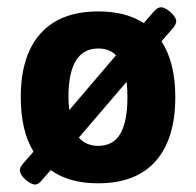

<svg xmlns="http://www.w3.org/2000/svg" viewBox="-20 -492 534 523"><path d="M118.2 -28.8 93.8 -1Q85 10.7 75.7 10.7Q68.8 10.7 58.8 4.4Q48.8 -2 41.5 -11.2Q34.2 -20.5 34.2 -28.3Q34.2 -36.1 42.5 -45.9L71.3 -79.1Q36.6 -135.3 36.6 -227.5Q36.6 -340.8 90.6 -400.9Q144.5 -460.9 247.6 -460.9Q322.3 -460.9 371.6 -429.2L399.4 -460.9Q409.2 -472.2 418.5 -472.2Q425.3 -472.2 435.3 -465.8Q445.3 -459.5 452.6 -450.4Q460 -441.4 460 -434.1Q460 -426.8 451.7 -416L419.9 -379.4Q457.5 -321.8 457.5 -227.5Q457.5 -113.8 404.1 -53.2Q350.6 7.3 247.6 7.3Q167.5 7.3 118.2 -28.8ZM295.9 -341.3Q278.3 -359.9 247.6 -359.9Q166.5 -359.9 166.5 -227.5Q166.5 -214.4 168.5 -191.9ZM327.1 -227.5Q327.1 -253.4 324.7 -269L194.8 -117.2Q214.4 -94.7 247.6 -94.7Q288.6 -94.7 307.9 -127.9Q327.1 -161.1 327.1 -227.5Z"/></svg>

Font: Jaldi
Style: Bold
Weight: 400
Designer: Pablo Cosgaya and Nicolas Silva
Foundry: Omnibus-Type
Version: Version 1.007